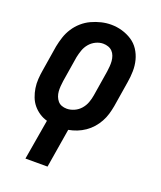

<svg xmlns="http://www.w3.org/2000/svg" viewBox="-138 -630 776 923"><g transform="rotate(20 250.0 -168.0)"><path d="M103 205 138 -1Q116 -7 97.5 -19.5Q79 -32 65.5 -48.5Q52 -65 44 -86Q36 -107 32.5 -129.5Q29 -152 30.5 -175.5Q32 -199 36 -222L57 -352Q62 -377 70 -401.5Q78 -426 92.5 -448.5Q107 -471 127.5 -489Q148 -507 172 -518Q196 -529 221 -535Q246 -541 271 -541Q300 -541 327.5 -533Q355 -525 378 -510Q401 -495 416 -472Q431 -449 438 -422Q445 -395 444.5 -366Q444 -337 439 -308L418 -178Q414 -156 408 -135.5Q402 -115 391 -95Q380 -75 365 -58Q350 -41 331 -28Q312 -15 291.5 -7Q271 1 249 5L216 205ZM207 -88Q226 -88 245 -96.5Q264 -105 277.5 -120.5Q291 -136 298 -155Q305 -174 308 -193L329 -323Q331 -337 332 -350.5Q333 -364 332 -377Q331 -390 326.5 -402.5Q322 -415 313.5 -424Q305 -433 292.5 -437.5Q280 -442 266 -442Q247 -442 228.5 -433Q210 -424 197 -408.5Q184 -393 177.5 -374.5Q171 -356 167 -337L146 -207Q144 -193 143 -179.5Q142 -166 143 -153Q144 -140 148.5 -128Q153 -116 161 -106.5Q169 -97 181 -92.5Q193 -88 207 -88Z"/></g></svg>

Font: Iosevka Curly Slab Oblique
Style: Bold
Weight: 700
Italic angle: -9°
Monospace: yes
Designer: Belleve Invis
Foundry: Belleve Invis
Version: Version 11.1.0; ttfautohint (v1.8.3)